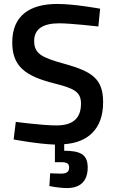

<svg xmlns="http://www.w3.org/2000/svg" viewBox="-20 -722 583 972"><path d="M424 126C424 56 382 42 305 41V8C422 0 502 -66 502 -204C502 -321 450 -359 306 -399C189 -431 153 -451 153 -515C153 -574 196 -604 280 -604C338 -604 478 -588 478 -588L487 -678C487 -678 357 -702 270 -702C133 -702 42 -645 42 -507C42 -388 106 -337 254 -300C359 -274 390 -255 390 -197C390 -125 351 -87 266 -87C195 -87 60 -105 60 -105L49 -16C49 -16 169 7 258 10V99H289C317 99 330 105 330 126C330 148 317 157 289 157C268 157 234 155 234 155L230 220C230 220 277 230 320 230C383 230 424 198 424 126Z"/></svg>

Font: RazerF5 SemiBold
Style: Regular
Weight: 600
Foundry: Razer Inc.
Version: Version 2